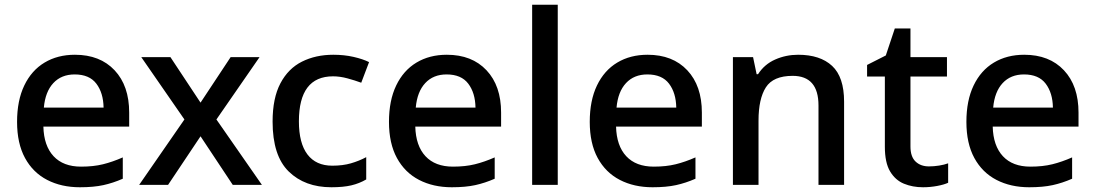

<svg xmlns="http://www.w3.org/2000/svg" viewBox="-20 -780 4618 810"><path d="M296 -549Q402 -549 463.5 -483.5Q525 -418 525 -305V-246H163Q165 -165 206 -121Q247 -77 322 -77Q374 -77 414.5 -87Q455 -97 498 -116V-26Q457 -8 416 1Q375 10 317 10Q239 10 179 -21Q119 -52 85.5 -113.5Q52 -175 52 -266Q52 -356 82.5 -419.5Q113 -483 168 -516Q223 -549 296 -549ZM295 -466Q239 -466 205 -429.5Q171 -393 165 -326H417Q416 -388 386.5 -427Q357 -466 295 -466Z M758 -276 576 -539H699L826 -347L953 -539H1075L893 -276L1085 0H962L826 -205L689 0H567Z M1378 10Q1266 10 1198 -56.5Q1130 -123 1130 -267Q1130 -366 1163 -428.5Q1196 -491 1254 -520Q1312 -549 1386 -549Q1432 -549 1471.5 -540Q1511 -531 1537 -518L1504 -431Q1477 -441 1445.5 -449.5Q1414 -458 1385 -458Q1241 -458 1241 -268Q1241 -176 1277 -128.5Q1313 -81 1382 -81Q1426 -81 1460.5 -91Q1495 -101 1525 -117V-23Q1496 -6 1462 2Q1428 10 1378 10Z M1865 -549Q1971 -549 2032.5 -483.5Q2094 -418 2094 -305V-246H1732Q1734 -165 1775 -121Q1816 -77 1891 -77Q1943 -77 1983.5 -87Q2024 -97 2067 -116V-26Q2026 -8 1985 1Q1944 10 1886 10Q1808 10 1748 -21Q1688 -52 1654.5 -113.5Q1621 -175 1621 -266Q1621 -356 1651.5 -419.5Q1682 -483 1737 -516Q1792 -549 1865 -549ZM1864 -466Q1808 -466 1774 -429.5Q1740 -393 1734 -326H1986Q1985 -388 1955.5 -427Q1926 -466 1864 -466Z M2333 0H2225V-760H2333Z M2712 -549Q2818 -549 2879.5 -483.5Q2941 -418 2941 -305V-246H2579Q2581 -165 2622 -121Q2663 -77 2738 -77Q2790 -77 2830.5 -87Q2871 -97 2914 -116V-26Q2873 -8 2832 1Q2791 10 2733 10Q2655 10 2595 -21Q2535 -52 2501.5 -113.5Q2468 -175 2468 -266Q2468 -356 2498.5 -419.5Q2529 -483 2584 -516Q2639 -549 2712 -549ZM2711 -466Q2655 -466 2621 -429.5Q2587 -393 2581 -326H2833Q2832 -388 2802.5 -427Q2773 -466 2711 -466Z M3347 -549Q3440 -549 3490.5 -502Q3541 -455 3541 -351V0H3433V-335Q3433 -460 3324 -460Q3242 -460 3211 -411.5Q3180 -363 3180 -271V0H3072V-539H3157L3172 -467H3178Q3205 -509 3250.5 -529Q3296 -549 3347 -549Z M3899 -78Q3920 -78 3942 -81.5Q3964 -85 3980 -91V-9Q3963 -1 3933.5 4.5Q3904 10 3874 10Q3830 10 3793.5 -5Q3757 -20 3735 -57Q3713 -94 3713 -161V-457H3638V-506L3717 -546L3755 -660H3821V-539H3975V-457H3821V-162Q3821 -119 3842.5 -98.5Q3864 -78 3899 -78Z M4301 -549Q4407 -549 4468.5 -483.5Q4530 -418 4530 -305V-246H4168Q4170 -165 4211 -121Q4252 -77 4327 -77Q4379 -77 4419.5 -87Q4460 -97 4503 -116V-26Q4462 -8 4421 1Q4380 10 4322 10Q4244 10 4184 -21Q4124 -52 4090.5 -113.5Q4057 -175 4057 -266Q4057 -356 4087.5 -419.5Q4118 -483 4173 -516Q4228 -549 4301 -549ZM4300 -466Q4244 -466 4210 -429.5Q4176 -393 4170 -326H4422Q4421 -388 4391.5 -427Q4362 -466 4300 -466Z"/></svg>

Font: Noto Sans Thaana Medium
Style: Regular
Weight: 500
Designer: David Williams
Foundry: Google Inc.
Version: Version 3.001; ttfautohint (v1.8.4.7-5d5b)